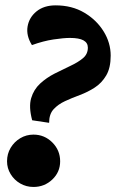

<svg xmlns="http://www.w3.org/2000/svg" viewBox="-20 -702 441 731"><path d="M167 -234.4 102.5 -244.1Q88.9 -294.9 98.6 -328.1Q108.4 -361.3 132.8 -383.8Q157.2 -406.2 188 -421.9Q218.8 -437.5 248 -451.2Q277.3 -464.8 295.9 -480.5Q314.5 -496.1 314.5 -520.5Q314.5 -539.1 297.9 -548.3Q281.2 -557.6 246.1 -557.6Q222.7 -557.6 183.6 -551.8Q144.5 -545.9 101.6 -530.3Q79.1 -566.4 85 -601.1Q90.8 -635.7 119.1 -658.7Q147.5 -681.6 191.4 -681.6Q253.9 -681.6 300.8 -653.8Q347.7 -626 374.5 -582.5Q401.4 -539.1 401.4 -490.2Q401.4 -443.4 384.3 -414.6Q367.2 -385.7 340.8 -368.7Q314.5 -351.6 284.2 -340.3Q253.9 -329.1 227.5 -316.9Q201.2 -304.7 184.1 -286.1Q167 -267.6 167 -234.4ZM107.4 9.8Q80.1 9.8 57.1 -3.4Q34.2 -16.6 20.5 -39.1Q6.8 -61.5 6.8 -87.9Q6.8 -116.2 20.5 -139.2Q34.2 -162.1 57.1 -175.8Q80.1 -189.5 107.4 -189.5Q149.4 -189.5 179.2 -159.7Q209 -129.9 209 -87.9Q209 -46.9 179.2 -18.6Q149.4 9.8 107.4 9.8Z"/></svg>

Font: Crimson Pro ExtraBold
Style: Italic
Weight: 800
Italic angle: -12°
Designer: Jacques Le Bailly
Foundry: Baron von Fonthausen
Version: Version 1.003